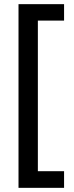

<svg xmlns="http://www.w3.org/2000/svg" viewBox="-20 -741 356 923"><path d="M288 162V82H162V-642H288V-721H69V162Z"/></svg>

Font: Noto Sans Myanmar UI Condensed Medium
Style: Regular
Weight: 500
Width: 3
Designer: Monotype Design Team
Foundry: Monotype Imaging Inc.
Version: Version 2.103